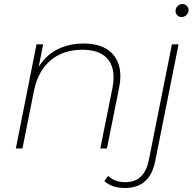

<svg xmlns="http://www.w3.org/2000/svg" viewBox="-20 -740 970 957"><path d="M580 -360Q580 -334 574 -304L513 0H480L541 -304Q546 -327 546 -355Q546 -421 506.5 -456.5Q467 -492 390 -492Q295 -492 232 -439Q169 -386 149 -286L92 0H59L162 -519H195L173 -407Q210 -466 267.5 -494.5Q325 -523 397 -523Q486 -523 533 -479.5Q580 -436 580 -360ZM500 162 519 137Q553 168 604 168Q652 168 681 141.5Q710 115 722 57L837 -519H870L754 61Q741 130 703 163.5Q665 197 602 197Q570 197 543.5 188Q517 179 500 162ZM855 -685Q855 -699 865 -709.5Q875 -720 889 -720Q902 -720 911 -711Q920 -702 920 -690Q920 -676 909.5 -665.5Q899 -655 885 -655Q872 -655 863.5 -664Q855 -673 855 -685Z"/></svg>

Font: Montserrat Alternates ExLight
Style: Italic
Weight: 275
Italic angle: -11.3°
Designer: Julieta Ulanovsky
Foundry: Julieta Ulanovsky
Version: Version 7.200